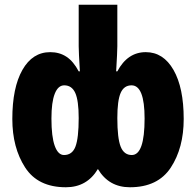

<svg xmlns="http://www.w3.org/2000/svg" viewBox="-20 -780 827 810"><path d="M32 -278Q32 -410 74.5 -485Q117 -560 192 -560Q231 -560 260.5 -540.5Q290 -521 312 -479H317Q312 -562 312 -585V-760H475V-585Q475 -562 470 -479H475Q518 -560 595 -560Q669 -560 712 -485Q755 -410 755 -278Q755 -156 700.5 -73Q646 10 528 10Q439 10 393 -67Q347 10 258 10Q140 10 86 -73.5Q32 -157 32 -278ZM312 -282Q312 -356 297.5 -388Q283 -420 251 -420Q225 -420 211 -384.5Q197 -349 197 -280Q197 -203 211 -164.5Q225 -126 250 -126Q285 -126 298.5 -162Q312 -198 312 -282ZM590 -280Q590 -420 535 -420Q503 -420 489 -388Q475 -356 475 -282Q475 -197 489 -161.5Q503 -126 536 -126Q590 -126 590 -280Z"/></svg>

Font: Noto Sans UI CondBlack
Style: Regular
Weight: 900
Width: 3
Designer: Monotype Design Team
Foundry: Monotype Imaging Inc.
Version: Version 1.001